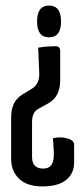

<svg xmlns="http://www.w3.org/2000/svg" viewBox="-20 -659 302 689"><path d="M156 -639Q199 -639 199 -582Q199 -525 156 -525Q113 -525 113 -582Q113 -639 156 -639ZM196 -476V-370Q196 -312 153 -288L117 -268Q95 -256 95 -221V-96Q95 -54 135 -54Q173 -54 173 -101V-116L170 -163Q183 -166 196.5 -166Q210 -166 222 -162Q246 -156 246 -139V-76Q246 -36 217 -13Q188 10 132.5 10Q77 10 48.5 -17.5Q20 -45 20 -89V-238Q20 -295 59 -319L95 -341Q121 -357 121 -394L117 -488Q147 -493 180 -493Q196 -493 196 -476Z"/></svg>

Font: el_Medula One
Style: Regular
Weight: 400
Designer: Luciano Vergara
Foundry: Luciano Vergara
Version: Version 1.002 August 17, 2020